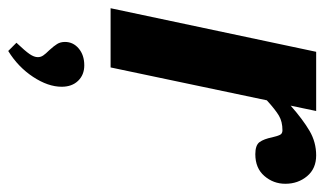

<svg xmlns="http://www.w3.org/2000/svg" viewBox="-219 -359 789 467"><g transform="rotate(90 175.5 -125.5)"><path d="M68 -500 -38 0H106L186 -380C201.3 -394 213.8 -403.8 223.5 -409.5C233.2 -415.2 245 -418 259 -418C264.3 -418 268 -416 270 -412C272 -408 274 -401.7 276 -393C278.7 -379.7 282.5 -369.5 287.5 -362.5C292.5 -355.5 302.3 -352 317 -352C339.7 -352 357.3 -359.3 370 -374C382.7 -388.7 389 -405.7 389 -425C389 -445.7 382.8 -463.3 370.5 -478C358.2 -492.7 341.3 -500 320 -500C298.7 -500 278.8 -494.7 260.5 -484C242.2 -473.3 221.7 -458 199 -438L212 -500ZM46 229 66 249C92 233 113 212.8 129 188.5C145 164.2 153 141 153 119C153 102.3 148.2 89 138.5 79C128.8 69 116.3 64 101 64C84.3 64 70.7 68.5 60 77.5C49.3 86.5 44 97.7 44 111C44 118.3 45.7 124.7 49 130C52.3 135.3 57.3 141.7 64 149C70 155 74.3 160 77 164C79.7 168 81 172.3 81 177C81 183 78.5 189.7 73.5 197C68.5 204.3 59.3 215 46 229Z"/></g></svg>

Font: DonutKreme
Style: Regular
Weight: 400
Designer: Impallari Type
Foundry: Impallari Type
Version: Version 2.100